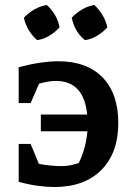

<svg xmlns="http://www.w3.org/2000/svg" viewBox="-20 -742 522 771"><path d="M198 9Q168 9 131 4Q94 -1 55 -12V-164H103L136 -84Q182 -75 229 -75Q247 -75 263.5 -78.5Q280 -82 296 -87Q325 -145 331 -215H144V-282H330Q317 -417 204 -417Q175 -417 137 -406L103 -328H55V-472Q100 -484 140.5 -490Q181 -496 214 -496Q329 -496 392 -431Q455 -366 455 -248Q455 -128 387 -59.5Q319 9 198 9ZM168 -722Q188 -704 201.5 -680.5Q215 -657 219 -632Q202 -613 178 -598.5Q154 -584 129 -581Q110 -597 95.5 -621Q81 -645 76 -671Q94 -690 118 -704Q142 -718 168 -722ZM359 -722Q378 -704 392 -680.5Q406 -657 411 -632Q394 -613 370 -598.5Q346 -584 321 -581Q279 -615 268 -671Q286 -690 309.5 -704Q333 -718 359 -722Z"/></svg>

Font: Piazzolla SemiBold
Style: Regular
Weight: 600
Designer: Juan Pablo del Peral
Foundry: Huerta Tipografica
Version: Version 1.330